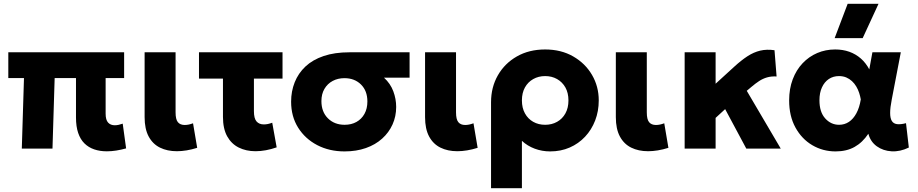

<svg xmlns="http://www.w3.org/2000/svg" viewBox="-20 -787 4862 1017"><path d="M546 14.5Q509 14.5 479 4.2Q449 -6 427.2 -27.5Q405.5 -49 394 -83Q382.5 -117 382.5 -164.5V-373.5H269.5L258 0H95.5L107 -373.5H24V-510H637.5V-373.5H539.5V-185Q539.5 -152 552.5 -137.8Q565.5 -123.5 588 -123.5Q598 -123.5 608.5 -125.8Q619 -128 630 -132L648 -1Q621 6.5 595.5 10.5Q570 14.5 546 14.5Z M917 14Q866 14 827.5 -5Q789 -24 767.5 -64Q746 -104 746 -166.5V-510H910V-192Q910 -154.5 922.2 -139.8Q934.5 -125 958.5 -125Q968.5 -125 979.5 -127.2Q990.5 -129.5 1002.5 -134L1024.5 -4Q996 5 968.8 9.5Q941.5 14 917 14Z M1333.5 14Q1283.5 14 1244.5 -5.5Q1205.5 -25 1183.2 -65.2Q1161 -105.5 1161 -168V-370.5H1034V-510H1476.5V-370.5H1325V-198.5Q1325 -159.5 1338.8 -143.8Q1352.5 -128 1377.5 -128Q1388 -128 1399 -130.2Q1410 -132.5 1422 -137L1445.5 -6.5Q1417 3.5 1388.5 8.8Q1360 14 1333.5 14Z M1805 15Q1724.5 15 1660.5 -18.2Q1596.5 -51.5 1559.2 -110.8Q1522 -170 1522 -248.5Q1522 -303.5 1541 -351.2Q1560 -399 1598 -434.8Q1636 -470.5 1694.2 -490.2Q1752.5 -510 1831 -510H2149.5V-375.5H2014Q2048 -344.5 2063.2 -303.8Q2078.5 -263 2078.5 -220.5Q2078.5 -170.5 2059.2 -127.8Q2040 -85 2004.2 -52.8Q1968.5 -20.5 1918 -2.8Q1867.5 15 1805 15ZM1805.5 -126Q1841 -126 1868 -141Q1895 -156 1910.5 -183.8Q1926 -211.5 1926 -249.5Q1926 -306 1892 -339.5Q1858 -373 1804.5 -373Q1769.5 -373 1742 -358.2Q1714.5 -343.5 1698.5 -316.2Q1682.5 -289 1682.5 -251.5Q1682.5 -194.5 1717 -160.2Q1751.5 -126 1805.5 -126Z M2402.5 14Q2351.5 14 2313 -5Q2274.5 -24 2253 -64Q2231.5 -104 2231.5 -166.5V-510H2395.5V-192Q2395.5 -154.5 2407.8 -139.8Q2420 -125 2444 -125Q2454 -125 2465 -127.2Q2476 -129.5 2488 -134L2510 -4Q2481.5 5 2454.2 9.5Q2427 14 2402.5 14Z M2581 210V-245.5Q2581 -325 2617.2 -388.2Q2653.5 -451.5 2718 -488.2Q2782.5 -525 2867.5 -525Q2952 -525 3016 -488.2Q3080 -451.5 3115.8 -390.2Q3151.5 -329 3151.5 -255Q3151.5 -198 3132.5 -148.8Q3113.5 -99.5 3079 -62.8Q3044.5 -26 2997.5 -5.5Q2950.5 15 2894 15Q2851 15 2812.2 0.5Q2773.5 -14 2744.5 -41V210ZM2867.5 -126Q2903 -126 2931 -141.8Q2959 -157.5 2975 -186.5Q2991 -215.5 2991 -255Q2991 -295 2974.8 -323.8Q2958.5 -352.5 2930.8 -368.2Q2903 -384 2867.5 -384Q2832.5 -384 2804.5 -368.2Q2776.5 -352.5 2760.5 -323.8Q2744.5 -295 2744.5 -255Q2744.5 -215.5 2760.5 -186.5Q2776.5 -157.5 2804.2 -141.8Q2832 -126 2867.5 -126Z M3413 14Q3362 14 3323.5 -5Q3285 -24 3263.5 -64Q3242 -104 3242 -166.5V-510H3406V-192Q3406 -154.5 3418.2 -139.8Q3430.5 -125 3454.5 -125Q3464.5 -125 3475.5 -127.2Q3486.5 -129.5 3498.5 -134L3520.5 -4Q3492 5 3464.8 9.5Q3437.5 14 3413 14Z M3606.5 0V-510H3770.5V-343.5L3869 -433.5Q3905.5 -467 3938.8 -488.8Q3972 -510.5 4006.8 -518.8Q4041.5 -527 4082.5 -521L4093.5 -382Q4065.5 -383.5 4043 -377Q4020.5 -370.5 4000.8 -357.5Q3981 -344.5 3960.5 -327L3935.5 -306L4115.5 0H3933L3821 -209L3770.5 -162.5V0Z M4406 15Q4338.5 15 4282.5 -18Q4226.5 -51 4193.2 -111.8Q4160 -172.5 4160 -255Q4160 -317 4179 -367Q4198 -417 4231.5 -452.2Q4265 -487.5 4309 -506.2Q4353 -525 4404 -525Q4444.5 -525 4478.8 -512.8Q4513 -500.5 4539.8 -477Q4566.5 -453.5 4584.5 -419.5L4601 -510H4751.5L4703.5 -260Q4695 -217 4695 -189Q4695 -161 4703.8 -146.5Q4712.5 -132 4731.2 -129.5Q4750 -127 4779 -134.5L4794 -5.5Q4748 17 4703 14.5Q4658 12 4624.5 -12Q4591 -36 4579.5 -78.5Q4548.5 -32 4506.2 -8.5Q4464 15 4406 15ZM4424.5 -126Q4453.5 -126 4476.8 -141.5Q4500 -157 4516.2 -187Q4532.5 -217 4539.5 -260.5Q4536.5 -277.5 4530.8 -295.2Q4525 -313 4515.5 -329Q4506 -345 4492.8 -357.2Q4479.5 -369.5 4462.5 -376.8Q4445.5 -384 4424 -384Q4393.5 -384 4370.2 -368.5Q4347 -353 4333.8 -324.2Q4320.5 -295.5 4320.5 -256Q4320.5 -193.5 4351 -159.8Q4381.5 -126 4424.5 -126ZM4401 -585 4470 -767H4633.5L4549.5 -585Z"/></svg>

Font: Geologica Thin Roman
Style: Bold
Weight: 700
Version: Version 1.010;gftools[0.9.28]